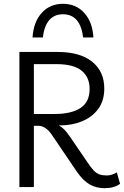

<svg xmlns="http://www.w3.org/2000/svg" viewBox="-20 -983 651 1009"><path d="M594 -77 611 -17Q580 6 529 6Q486 6 451 -14Q416 -34 383 -82L250 -278Q237 -297 219 -309.5Q201 -322 182 -322H158V0H82V-710H282Q401 -710 464.5 -658.5Q528 -607 528 -518Q528 -454 496.5 -411Q465 -368 412 -346Q359 -324 295 -324H289Q317 -310 346 -267L439 -131Q458 -102 472.5 -87Q487 -72 502.5 -66.5Q518 -61 541 -61Q556 -61 569 -65.5Q582 -70 594 -77ZM276 -646H158V-384H267Q355 -384 403 -415.5Q451 -447 451 -516Q451 -577 409 -611.5Q367 -646 276 -646ZM417 -786Q402 -908 311 -908Q220 -908 205 -786H151Q156 -868 199.5 -915.5Q243 -963 311 -963Q379 -963 422.5 -915.5Q466 -868 471 -786Z"/></svg>

Font: LivvicRegular
Style: Regular
Weight: 400
Designer: Jacques Le Bailly, Baron von Fonthausen
Version: Version 1.001; ttfautohint (v1.8.2)